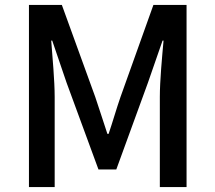

<svg xmlns="http://www.w3.org/2000/svg" viewBox="-20 -756 870 776"><path d="M97 0H201V-364C201 -430 192 -525 187 -592H191L249 -422L378 -71H450L578 -422L637 -592H641C635 -525 626 -430 626 -364V0H734V-736H600L467 -364C450 -315 436 -265 419 -215H414C397 -265 382 -315 365 -364L230 -736H97Z"/></svg>

Font: Noto Sans Japanese Medium
Style: Regular
Weight: 500
Designer: Ryoko NISHIZUKA (kana & ideographs); Paul D. Hunt (Latin, Greek & Cyrillic); Wenlong ZHANG (bopomofo); Sandoll Communica
Foundry: Adobe Systems Incorporated
Version: Version 1.000;PS 1;hotconv 1.0.78;makeotf.lib2.5.61930